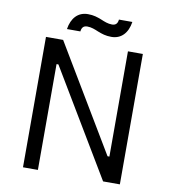

<svg xmlns="http://www.w3.org/2000/svg" viewBox="-92 -936 904 1015"><g transform="rotate(10 360.0 -428.5)"><path d="M372 -841C349 -850 329 -857 298 -857C245 -857 211 -820 202 -760H274C276 -779 284 -792 306 -792C328 -792 347 -784 366 -776C389 -767 409 -760 440 -760C493 -760 527 -797 536 -857H464C462 -838 454 -825 432 -825C410 -825 391 -833 372 -841ZM100 0H180V-568H190L530 0H620V-700H540V-135H530L192 -700H100Z"/></g></svg>

Font: Fixel Display Regular
Style: Regular
Weight: 400
Designer: AlfaBravo + MacPaw
Foundry: Kyrylo Tkachov, Marchela Mozhyna, Serhii Makarenko, Maria Weinstein, Zakhar Kryvoshyya
Version: Version 1.211